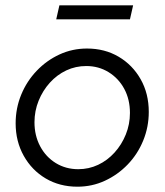

<svg xmlns="http://www.w3.org/2000/svg" viewBox="-20 -694 621 724"><path d="M272 10Q205 10 152.5 -21Q100 -52 69.5 -106.5Q39 -161 39 -229Q39 -286 60 -337Q81 -388 118.5 -427.2Q156 -466.4 204.5 -488.7Q253 -511 308 -511Q375 -511 427.5 -480Q480 -449 510.5 -395Q541 -341 541 -272Q541 -215.2 520 -163.9Q499 -112.6 461.5 -73.7Q424 -34.8 375.5 -12.4Q327 10 272 10ZM275 -56Q315 -56 350 -72.5Q385 -89 411.9 -118.7Q438.8 -148.4 454.4 -186.9Q470 -225.5 470 -268Q470 -319.1 448.6 -358.9Q427.2 -398.6 389.6 -421.8Q352 -445 305.3 -445Q265 -445 230 -428.5Q195 -412 168.1 -382.3Q141.2 -352.6 125.6 -314.1Q110 -275.5 110 -233Q110 -182.7 131.5 -142.3Q153 -102 190.5 -79Q228.1 -56 275 -56ZM192 -621 204 -674H482L470 -621Z"/></svg>

Font: Red Hat Display VF
Style: Italic
Weight: 300
Italic angle: -12°
Designer: Pentagram, MCKL
Foundry: Pentagram, MCKL
Version: Version 1.023